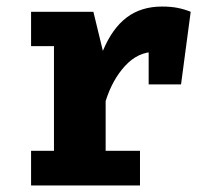

<svg xmlns="http://www.w3.org/2000/svg" viewBox="-20 -567 640 587"><path d="M75 0V-106H145V-426H75V-531H265.5L294.5 -411.5Q323 -480 367.2 -513.5Q411.5 -547 475.5 -547Q502.5 -547 523.5 -542.8Q544.5 -538.5 563 -531L515 -400.5Q500.5 -404.5 486 -406.5Q471.5 -408.5 454 -408.5Q402 -408.5 362.8 -366Q323.5 -323.5 303 -258V-106H408V0ZM434.5 -309V-464L458 -531H563L533.5 -309Z"/></svg>

Font: Fira Code Light
Style: Bold
Weight: 700
Monospace: yes
Version: Version 5.002